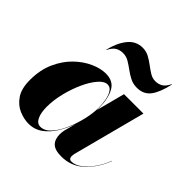

<svg xmlns="http://www.w3.org/2000/svg" viewBox="-186 -858 1020 1020"><g transform="rotate(45 324.0 -347.5)"><path d="M264 -611Q241 -611 223 -600.5Q205 -590 190 -560H188Q203 -624 235.5 -664.5Q268 -705 318 -705Q344.5 -705 366.8 -693Q389 -681 409.2 -665.5Q429.5 -650 449.2 -638Q469 -626 490 -626Q513.5 -626 531.2 -636.5Q549 -647 564 -677H566Q551 -606 523.8 -569Q496.5 -532 446 -532Q417.5 -532 394 -544Q370.5 -556 349.8 -571.5Q329 -587 308.5 -599Q288 -611 264 -611ZM380 -314Q380 -306 379.5 -298L422 -460H568L460 -48Q459.5 -43.5 458.8 -38.8Q458 -34 458 -30Q458 -21.5 462.5 -15.2Q467 -9 476.5 -9Q505 -9 533.8 -30.8Q562.5 -52.5 587 -87.8Q611.5 -123 626.5 -164L628 -163Q599.5 -88 547 -39Q494.5 10 420 10Q371.5 10 351.2 -10.5Q331 -31 331 -69Q331 -73 331.8 -82Q332.5 -91 334 -97L352.5 -166.5Q337 -121 312.2 -80.8Q287.5 -40.5 253 -15.2Q218.5 10 174 10Q139.5 10 102.8 -5.5Q66 -21 40.5 -58Q15 -95 15 -160Q15 -235 40.8 -292.8Q66.5 -350.5 106.8 -389.8Q147 -429 192.2 -449.2Q237.5 -469.5 277 -469.5Q334 -469.5 357 -426.2Q380 -383 380 -314ZM378 -314Q378 -344.5 372.5 -372.2Q367 -400 355.2 -417.5Q343.5 -435 324 -435Q300 -435 274.5 -405.5Q249 -376 227.5 -328.8Q206 -281.5 192.5 -227Q179 -172.5 179 -122Q179 -77 192.2 -50Q205.5 -23 230 -23Q261 -23 288 -52.5Q315 -82 335 -128Q355 -174 366.5 -223.8Q378 -273.5 378 -314Z"/></g></svg>

Font: Bodoni* 96
Style: Bold Italic
Weight: 700
Italic angle: -13°
Version: Version 2.2